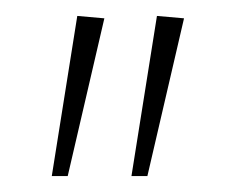

<svg xmlns="http://www.w3.org/2000/svg" viewBox="-20 -725 296 241"><path d="M77 -705 111 -702 65 -504H45ZM177 -705 211 -702 165 -504H145Z"/></svg>

Font: Maitree ExtraLight
Style: Regular
Weight: 275
Designer: CadsonDemak Team
Foundry: CadsonDemak
Version: Version 1.003